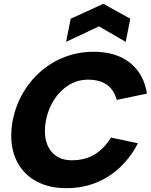

<svg xmlns="http://www.w3.org/2000/svg" viewBox="-20 -978 789 1005"><path d="M47 -350Q63 -428 101.5 -493.5Q140 -559 196.5 -607Q253 -655 322.5 -681Q392 -707 470 -707Q589 -707 661.5 -648.5Q734 -590 749 -488L591 -455Q581 -492 560.5 -515.5Q540 -539 510 -550Q480 -561 441 -561Q386 -561 340.5 -533Q295 -505 264 -457.5Q233 -410 221 -350Q209 -289 221 -241.5Q233 -194 267.5 -166.5Q302 -139 357 -139Q397 -139 433.5 -150.5Q470 -162 502 -188.5Q534 -215 561 -258L702 -228Q644 -116 547 -54.5Q450 7 328 7Q250 7 191 -19Q132 -45 94.5 -92.5Q57 -140 44.5 -205.5Q32 -271 47 -350ZM638 -759 498 -840 326 -759 350 -880 521 -958 662 -880Z"/></svg>

Font: Albert Sans Black
Style: Italic
Weight: 900
Italic angle: -11.25°
Designer: Andreas Rasmussen
Foundry: a.Foundry
Version: Version 1.025